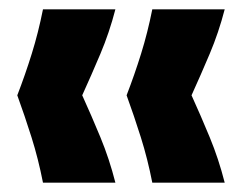

<svg xmlns="http://www.w3.org/2000/svg" viewBox="-20 -480 524 411"><path d="M72 -89Q62 -140 47.5 -186Q33 -232 17 -276Q34 -320 48 -365Q62 -410 72 -460H227Q214 -410 195 -365Q176 -320 156 -276Q176 -232 195 -186Q214 -140 227 -89ZM306 -89Q296 -140 281.5 -186Q267 -232 251 -276Q268 -320 282 -365Q296 -410 306 -460H461Q448 -410 429 -365Q410 -320 390 -276Q410 -232 429 -186Q448 -140 461 -89Z"/></svg>

Font: Bricolage Grotesque 96pt ExtraBold ExtraBold
Style: Regular
Weight: 800
Version: Version 1.001;gftools[0.9.33.dev8+g029e19f]